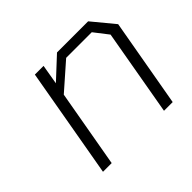

<svg xmlns="http://www.w3.org/2000/svg" viewBox="-124 -691 859 859"><g transform="rotate(-45 306.0 -261.5)"><path d="M88 0 180 -523H235L219 -429L320 -523H517L603 -419L529 0H474L546 -410L494 -477H332L208 -368L143 0Z"/></g></svg>

Font: Tomorrow Light
Style: Italic
Weight: 300
Italic angle: -10°
Designer: Tony de Marco, Monica Rizzolli
Foundry: Just in Type
Version: Version 2.002